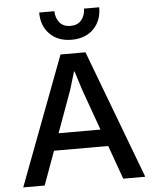

<svg xmlns="http://www.w3.org/2000/svg" viewBox="-59 -932 783 981"><g transform="rotate(-5 332.5 -441.5)"><path d="M179 -883H257Q258 -847 277.5 -824Q297 -801 333 -801Q369 -801 388.5 -824Q408 -847 409 -883H487Q487 -814 445 -772Q403 -730 333 -730Q263 -730 221 -772Q179 -814 179 -883ZM533 0 471 -173H193L130 0H20L269 -660H397L646 0ZM224 -260H439L363 -472L333 -567H330L302 -474Z"/></g></svg>

Font: Elaine Sans Medium
Style: Regular
Weight: 500
Designer: Wei Huang
Foundry: Wei Huang
Version: Version 2.001;PS 002.001;hotconv 1.0.88;makeotf.lib2.5.64775